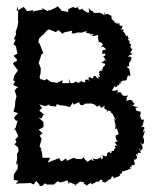

<svg xmlns="http://www.w3.org/2000/svg" viewBox="-20 -610 530 640"><path d="M34 -497 26 -479 32 -478 25 -462 33 -456 38 -431 25 -424 37 -411 33 -402 31 -406 23 -398C29 -390 34 -383 40 -375L28 -359L24 -342L30 -339L24 -327L41 -319L36 -317L29 -308L35 -289L31 -273L30 -256L29 -253L25 -238L40 -233L26 -217L34 -207L39 -209L32 -184L27 -178H31L41 -156L31 -145L35 -136L28 -129L40 -119L42 -107L36 -95L37 -91V-80L33 -60L38 -67L39 -57V-48L26 -28V-10L41 -8L33 3L45 1H62L82 0L92 5L101 -7L114 9L105 10H120L130 1L136 5H160L172 -6L181 -2L187 -3L205 -9L210 5L212 -3L236 8H230L247 -5L262 -2L259 0C256 6 271 3 266 8C272 9 270 5 285 -1C278 0 294 7 288 5C296 -7 292 7 298 -3C313 -9 306 2 314 -11C320 -12 328 -4 319 -5C322 -3 339 0 332 -3C339 -10 345 -3 338 -10C356 -12 349 -20 355 -24C356 -11 369 -27 357 -13C366 -21 368 -18 380 -24C374 -33 391 -27 382 -38C381 -30 386 -27 389 -43C388 -34 401 -44 399 -42C406 -41 398 -42 416 -48C419 -48 407 -55 418 -55C419 -53 415 -59 420 -51C417 -65 421 -58 426 -60C435 -61 423 -73 428 -78C435 -79 434 -83 431 -75C443 -90 432 -90 433 -97C432 -99 447 -86 439 -96C437 -105 446 -98 450 -101C439 -117 449 -122 447 -106C456 -115 460 -115 448 -134C450 -137 453 -128 453 -128C462 -133 460 -133 460 -151C461 -142 456 -148 457 -160C459 -151 461 -168 463 -177C457 -163 455 -174 460 -179C463 -184 461 -191 449 -185C458 -192 457 -199 460 -211C445 -212 452 -210 449 -219C448 -222 449 -227 445 -215C448 -234 452 -234 448 -235C452 -243 433 -233 432 -249C434 -252 437 -252 440 -252C437 -257 440 -250 421 -258C435 -264 424 -268 418 -274C424 -268 422 -278 424 -275C415 -272 421 -283 400 -272C408 -283 395 -281 408 -291C404 -293 390 -286 386 -296C383 -302 379 -298 386 -297C380 -308 374 -301 368 -299C378 -307 371 -311 368 -309C368 -309 361 -306 354 -308C351 -305 357 -316 365 -327C358 -310 379 -326 368 -326C382 -322 373 -333 383 -335C377 -341 392 -338 377 -328C392 -349 386 -337 402 -343C403 -349 402 -348 408 -362C396 -361 407 -362 413 -355C415 -358 415 -363 411 -380C407 -384 406 -384 402 -387C419 -394 405 -384 412 -405C407 -396 420 -398 410 -400C425 -418 417 -423 406 -421C413 -430 420 -426 422 -431C408 -432 418 -437 422 -449C414 -443 417 -455 413 -459C406 -447 418 -457 418 -463C417 -457 405 -474 414 -470C403 -480 403 -487 403 -481C413 -477 411 -485 408 -481C404 -500 406 -486 400 -491C395 -500 392 -510 384 -501C395 -506 395 -518 382 -509C391 -521 387 -528 390 -524C386 -521 370 -528 382 -531C382 -531 373 -533 363 -530C371 -528 365 -541 372 -532C358 -534 357 -542 366 -538C345 -544 354 -558 351 -556C354 -561 353 -553 339 -564C333 -562 326 -560 328 -570C335 -560 320 -562 332 -554C311 -573 319 -570 320 -560C314 -574 308 -563 298 -569C306 -568 294 -562 289 -573C294 -577 286 -566 276 -584C275 -578 280 -572 274 -567C262 -572 256 -579 255 -578C257 -585 255 -579 244 -577C245 -578 232 -588 245 -590C224 -577 235 -587 221 -586L207 -579L208 -570L187 -574V-573L173 -589L163 -583L143 -574L146 -579L139 -573L118 -584L123 -578L98 -574L90 -571L91 -576L70 -573C66 -578 63 -583 59 -587L35 -573L39 -589L41 -564L40 -568V-541L41 -538L38 -520L32 -503C33 -501 33 -499 34 -497ZM117 -76 122 -84 120 -101 115 -115 121 -110 112 -122 119 -148 112 -157 122 -167 124 -163 109 -178 125 -186V-203L108 -219L118 -215L126 -229L111 -241L120 -250L111 -262L131 -256L145 -262V-257L167 -255L169 -263L183 -258L186 -259L199 -257L213 -253L223 -269L225 -261L245 -270C241 -255 266 -257 264 -270C259 -259 273 -268 277 -264C279 -265 281 -267 288 -264C301 -261 295 -254 296 -264C294 -263 306 -247 310 -260C320 -249 315 -247 329 -259C325 -247 334 -243 324 -255C330 -240 345 -246 332 -235C346 -245 332 -233 341 -242C356 -238 351 -232 343 -234C359 -236 355 -225 364 -214C355 -213 366 -210 363 -208C362 -220 372 -207 362 -213C360 -198 370 -196 361 -189C377 -198 359 -188 365 -179C377 -189 361 -183 370 -181C371 -172 380 -163 371 -160C373 -155 373 -156 371 -160C362 -162 364 -142 376 -137C368 -142 363 -134 359 -131C363 -140 367 -128 372 -122C360 -131 361 -115 368 -118C353 -111 364 -105 362 -107C357 -109 343 -105 356 -97C355 -100 338 -101 348 -104C345 -107 331 -94 338 -101C336 -86 336 -86 319 -94C328 -87 321 -78 316 -79C321 -92 312 -81 300 -79C300 -79 289 -82 287 -82C299 -72 287 -71 283 -82C287 -77 277 -77 273 -70C258 -80 263 -82 259 -86C252 -77 246 -80 246 -80H236L225 -84L203 -74L200 -82L187 -73H183L177 -83C164 -78 152 -73 139 -68L147 -84H116ZM214 -338 208 -333H187L189 -343L170 -334L158 -336L150 -337L135 -347L129 -342L118 -346H114L112 -355L115 -363L116 -382L112 -393L109 -400C112 -409 115 -419 118 -428L124 -433C122 -439 119 -446 117 -452L110 -469L107 -463L110 -481L119 -491L125 -495L137 -509L143 -512L166 -503L177 -511L173 -512L188 -497L194 -502L221 -508C219 -505 219 -497 220 -500C225 -495 229 -501 248 -503C236 -495 248 -500 251 -503C245 -496 263 -508 270 -505C270 -505 259 -499 280 -499C283 -504 270 -494 292 -497C284 -484 284 -500 281 -496C288 -483 302 -495 307 -493C308 -486 306 -479 305 -486C307 -485 308 -475 310 -467C310 -474 319 -467 319 -467C328 -454 322 -469 317 -450C324 -461 329 -448 335 -445C318 -441 324 -448 320 -431C337 -430 329 -436 328 -437C336 -418 327 -428 321 -420C333 -426 321 -415 336 -408C321 -412 333 -405 318 -403C328 -394 334 -402 329 -391C316 -383 331 -380 312 -377C322 -380 322 -375 322 -375C306 -374 307 -365 315 -366C304 -359 311 -368 313 -353C295 -358 310 -363 308 -347C300 -352 296 -363 290 -353C294 -348 284 -348 283 -351C282 -354 267 -354 280 -338C266 -354 259 -338 266 -336C252 -334 252 -343 247 -337C256 -338 239 -340 248 -337C237 -330 230 -339 236 -341C224 -329 210 -329 209 -347Z"/></svg>

Font: Charger Distortion
Style: 1
Weight: 400
Designer: Jasper
Foundry: Cannot Into Space Fonts
Version: Version 0.98